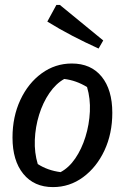

<svg xmlns="http://www.w3.org/2000/svg" viewBox="-20 -753 509 783"><path d="M196 10Q119 10 75 -44Q31 -98 31 -192Q31 -277 63 -345.5Q95 -414 150 -454Q205 -494 273 -494Q351 -494 394.5 -440.5Q438 -387 438 -293Q438 -208 406 -139.5Q374 -71 319 -30.5Q264 10 196 10ZM227 -51Q261 -69 287 -107Q313 -145 328.5 -195Q344 -245 346.5 -298Q349 -351 335 -398Q291 -425 242 -431Q208 -412 181.5 -373.5Q155 -335 139.5 -285Q124 -235 122 -182.5Q120 -130 134 -84Q174 -58 227 -51ZM382 -555Q327 -580 275 -607Q223 -634 173 -665L210 -733H224L401 -588Z"/></svg>

Font: Piazzolla Medium
Style: Italic
Weight: 500
Italic angle: -11.3°
Designer: Juan Pablo del Peral
Foundry: Huerta Tipografica
Version: Version 1.330